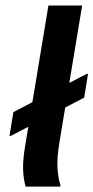

<svg xmlns="http://www.w3.org/2000/svg" viewBox="-20 -687 344 707"><path d="M74.2 0Q65.8 -30.8 65 -65.4Q64.2 -100 72.5 -149.2L158.3 -666.7H282.5L199.2 -165Q189.2 -105.8 191.7 -67.9Q194.2 -30 202.5 -5V0ZM15 -186.7 29.2 -274.2 299.2 -415H304.2L290 -327.5L20 -186.7Z"/></svg>

Font: Familjen Grotesk SemiBold
Style: Italic
Weight: 600
Italic angle: -9.46201°
Designer: Anders Wikstroem, Jonas Baeckman, Matilda Gysing, Kristian Moeller
Foundry: Familjen STHLM AB
Version: Version 2.002